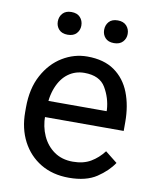

<svg xmlns="http://www.w3.org/2000/svg" viewBox="-83 -786 695 858"><g transform="rotate(10 265.0 -356.5)"><path d="M288.1 9.8Q214.4 9.8 159.9 -22.9Q105.5 -55.7 75.4 -113.3Q45.4 -170.9 45.4 -245.6V-266.1Q45.4 -352.5 78.4 -413.3Q111.3 -474.1 164.1 -506.1Q216.8 -538.1 276.4 -538.1Q352.1 -538.1 400.1 -504.2Q448.2 -470.2 470.9 -411.9Q493.7 -353.5 493.7 -279.3V-238.8H99.1V-312.5H403.3V-319.3Q399.9 -372.1 372.8 -418Q345.7 -463.9 276.4 -463.9Q235.4 -463.9 203.6 -440.9Q171.9 -418 154.1 -373.8Q136.2 -329.6 136.2 -266.1V-245.6Q136.2 -195.3 154.8 -154.3Q173.3 -113.3 208.5 -88.6Q243.7 -64 293 -64Q340.8 -64 374 -83.5Q407.2 -103 432.1 -135.7L486.8 -92.3Q460.9 -53.2 413.6 -21.7Q366.2 9.8 288.1 9.8ZM118.7 -669.4Q118.7 -691.4 132.3 -706.5Q146 -721.7 171.9 -721.7Q198.2 -721.7 211.9 -706.5Q225.6 -691.4 225.6 -669.4Q225.6 -648.4 211.9 -633.5Q198.2 -618.7 171.9 -618.7Q146 -618.7 132.3 -633.5Q118.7 -648.4 118.7 -669.4ZM329.1 -668.5Q329.1 -690.4 342.5 -705.6Q356 -720.7 382.3 -720.7Q408.2 -720.7 422.1 -705.6Q436 -690.4 436 -668.5Q436 -647.5 422.1 -632.6Q408.2 -617.7 382.3 -617.7Q356 -617.7 342.5 -632.6Q329.1 -647.5 329.1 -668.5Z"/></g></svg>

Font: RobotoDEMO
Style: Regular
Weight: 400
Designer: Christian Robertson
Foundry: Google
Version: Version 2.136